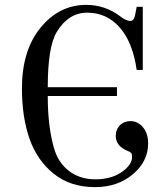

<svg xmlns="http://www.w3.org/2000/svg" viewBox="-20 -750 680 788"><path d="M370 18Q269 18 200.5 -37Q132 -92 101 -181Q70 -270 70 -387Q70 -543 146.5 -636.5Q223 -730 334 -730Q410 -730 472 -684Q497 -664 515 -664Q529 -664 534 -686L541 -722H566V-463H541Q525 -576 471.5 -637Q418 -698 338 -698Q261 -698 213 -619Q176 -558 176 -392H460V-356H176Q176 -232 201 -144Q218 -83 263 -48.5Q308 -14 371 -14Q436 -14 479 -43.5Q522 -73 522 -106Q522 -118 518 -122.5Q514 -127 503 -131Q455 -151 455 -193Q455 -219 474 -238Q492 -253 515 -253Q545 -253 566.5 -228Q588 -203 588 -161Q588 -88 525.5 -35Q463 18 370 18Z"/></svg>

Font: Old Standard TT
Style: Regular
Weight: 400
Designer: Alexey Kryukov <alexios@thessalonica.org.ru>
Version: Version 1.0